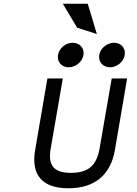

<svg xmlns="http://www.w3.org/2000/svg" viewBox="-20 -1002 739 1033"><path d="M452 -982H318L395 -853L501 -819ZM572 -640C609 -640 645 -669 651 -706C657 -743 631 -772 594 -772C556 -772 520 -743 514 -706C508 -669 534 -640 572 -640ZM349 -640C387 -640 423 -669 429 -706C435 -743 409 -772 371 -772C334 -772 298 -743 292 -706C286 -669 312 -640 349 -640ZM516 -204C500 -113 457 -72 362 -72C267 -72 237 -114 253 -204L318 -580H235L169 -194C146 -60 208 11 348 11C488 11 575 -60 598 -194L664 -580H581Z"/></svg>

Font: Charger Monospace
Style: Regular
Weight: 400
Designer: Jasper
Foundry: Cannot Into Space Fonts
Version: Version 0.980